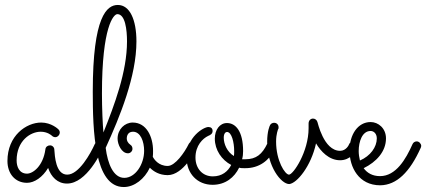

<svg xmlns="http://www.w3.org/2000/svg" viewBox="-20 -732 1718 774"><path d="M396 -136C397 -139 397 -141 397 -143C397 -152 390 -162 379 -162C372 -162 365 -158 362 -151C345 -113 298 -28 251 -28C204 -28 201 -104 199 -129C199 -138 191 -146 182 -146C172 -146 164 -140 163 -130C154 -63 113 -32 89 -32C57 -32 47 -61 47 -85C47 -165 103 -201 144 -201C171 -201 187 -187 189 -185C193 -181 198 -179 203 -179C212 -179 221 -188 221 -198C221 -203 219 -207 215 -211C214 -212 187 -238 146 -238C86 -238 10 -185 10 -83C10 -32 41 5 89 5C119 5 152 -18 174 -55C186 -19 212 8 250 8C330 8 388 -120 396 -136Z M774 -135C775 -138 776 -141 776 -143C776 -153 768 -162 758 -162C751 -162 744 -158 741 -152C724 -117 686 -63 656 -63C619 -63 601 -90 596 -100C597 -108 597 -116 597 -124C597 -180 571 -238 515 -238C483 -238 454 -211 454 -173C454 -150 470 -114 496 -114C505 -114 514 -122 514 -132C514 -139 511 -145 506 -148C495 -156 491 -165 491 -174C491 -178 492 -201 516 -201C547 -201 561 -161 561 -124C561 -70 526 -15 481 -15C437 -15 414 -72 406 -136C464 -263 530 -425 530 -565C530 -653 503 -712 455 -712C411 -712 354 -667 354 -363C354 -205 360 22 479 22C522 22 563 -11 584 -56C599 -41 622 -26 656 -26C719 -26 769 -125 774 -135ZM397 -198C394 -228 391 -296 391 -355C391 -625 438 -675 453 -675C485 -675 492 -612 492 -565C492 -442 441 -308 397 -198Z M966 -54C1027 -53 1064 -87 1086 -126C1088 -131 1092 -139 1092 -144C1092 -154 1082 -162 1074 -162C1068 -162 1060 -158 1058 -154C1037 -110 1013 -90 969 -90C964 -90 960 -90 956 -90C959 -101 960 -112 960 -123C960 -203 930 -236 895 -236C866 -236 846 -209 846 -173C846 -127 874 -87 912 -67C899 -41 875 -21 838 -21C796 -21 768 -53 768 -97C768 -146 798 -174 819 -184C829 -188 837 -193 837 -204C837 -214 831 -220 820 -220C801 -220 732 -180 732 -97C732 -32 776 13 837 13C889 13 925 -17 944 -56C951 -54 958 -54 966 -54ZM882 -177C882 -196 891 -200 895 -200C914 -200 924 -158 924 -123C924 -116 924 -109 923 -103C895 -120 882 -152 882 -177Z M1254 -154C1273 -122 1306 -86 1351 -86C1391 -86 1414 -118 1421 -137C1422 -139 1423 -141 1423 -144C1423 -153 1414 -162 1404 -162C1396 -162 1390 -157 1387 -150C1387 -149 1376 -124 1351 -124C1284 -124 1260 -242 1260 -239C1258 -248 1250 -254 1242 -254C1231 -254 1224 -245 1224 -234C1224 -228 1224 -222 1224 -215C1224 -120 1162 -28 1145 -28C1129 -28 1093 -84 1093 -161C1093 -193 1101 -210 1101 -211C1103 -213 1103 -216 1103 -219C1103 -229 1096 -237 1085 -237C1079 -237 1072 -234 1069 -228C1067 -225 1057 -203 1057 -160C1057 -62 1113 10 1146 10C1177 7 1234 -62 1254 -154Z M1446 -54C1497 -79 1536 -121 1536 -174C1536 -215 1505 -240 1474 -240C1423 -240 1389 -190 1389 -125C1389 -58 1426 15 1513 15C1579 14 1632 -38 1676 -136C1677 -138 1678 -141 1678 -144C1678 -152 1670 -162 1660 -162C1653 -162 1646 -158 1643 -151C1616 -90 1576 -22 1512 -22C1481 -22 1460 -35 1446 -54ZM1431 -85C1428 -97 1426 -111 1426 -123C1426 -161 1440 -204 1474 -204C1487 -204 1499 -193 1499 -174C1499 -139 1473 -103 1431 -85Z"/></svg>

Font: Sacramento
Style: Regular
Weight: 400
Designer: Astigmatic (AOETI)
Foundry: Astigmatic (AOETI)
Version: Version 1.000